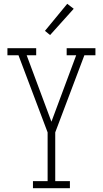

<svg xmlns="http://www.w3.org/2000/svg" viewBox="-20 -988 540 1008"><path d="M153 0V-37H230V-293L77 -698H19V-735H170V-698H120L250 -349L380 -698H330V-735H481V-698H423L270 -293V-37H347V0ZM243 -804 216 -826 333 -968 367 -942Z"/></svg>

Font: Iosevka Slab Extralight
Style: Regular
Weight: 200
Monospace: yes
Designer: Belleve Invis
Foundry: Belleve Invis
Version: Version 11.1.1; ttfautohint (v1.8.3)